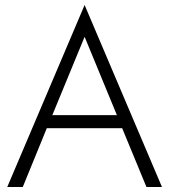

<svg xmlns="http://www.w3.org/2000/svg" viewBox="-20 -747 676 767"><path d="M189 -287 318 -600 447 -287ZM167 -235H468L565 0H627L318 -727L9 0H71Z"/></svg>

Font: Jost-300-LightPL
Style: Regular
Weight: 300
Version: Version 3.300; ttfautohint (v0.97) -l 8 -r 50 -G 200 -x 14 -